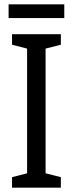

<svg xmlns="http://www.w3.org/2000/svg" viewBox="-20 -873 340 893"><path d="M263 0H36V-49L106 -67V-647L36 -665V-714H263V-665L192 -647V-67L263 -49ZM279 -853V-789H20V-853Z"/></svg>

Font: Noto Sans Khmer Condensed
Style: Regular
Weight: 400
Width: 3
Designer: Danh Hong and the Monotype Design Team
Foundry: Monotype Imaging Inc.
Version: Version 2.004